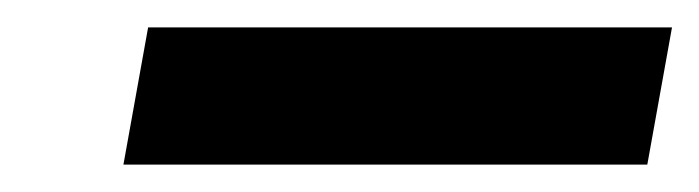

<svg xmlns="http://www.w3.org/2000/svg" viewBox="-20 -752 510 140"><path d="M88 -732H470L452 -632H70Z"/></svg>

Font: SVN-Poppins SemiBold
Style: Italic
Weight: 600
Italic angle: -10°
Designer: Ninad Kale (Devanagari), Jonny Pinhorn (Latin)
Foundry: Indian Type Foundry
Version: Version 3.002 2017; ttfautohint (v1.8.3)